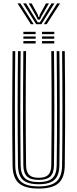

<svg xmlns="http://www.w3.org/2000/svg" viewBox="-20 -1100 454 1127"><path d="M207.2 6.8Q126 6.8 90.4 -24.9Q54.8 -56.5 53.8 -129.2Q52.8 -211.2 52.2 -294.6Q51.8 -378 51.9 -462Q52 -546 52.5 -630.6Q53 -715.2 53.8 -800H69.5Q68.8 -720 68.1 -637.1Q67.5 -554.2 67.5 -469.8Q67.5 -385.2 68 -299.9Q68.5 -214.5 69.5 -129.5Q70.5 -62.5 102.9 -34.1Q135.2 -5.8 207.2 -5.8Q278.8 -5.8 311.1 -34.1Q343.5 -62.5 344.5 -129.5Q345.5 -212.2 346 -295.8Q346.5 -379.2 346.5 -463.1Q346.5 -547 345.9 -631.4Q345.2 -715.8 344.5 -800H360.2Q361.5 -687.5 362 -576.2Q362.5 -465 362.1 -353.5Q361.8 -242 360.2 -129.2Q359.2 -56.5 323.6 -24.9Q288 6.8 207.2 6.8ZM207.2 -18.5Q142.8 -18.5 114.5 -44.4Q86.2 -70.2 85.5 -129.8Q84.5 -213.2 84 -296.8Q83.5 -380.2 83.5 -464Q83.5 -547.8 84.1 -631.6Q84.8 -715.5 85.5 -800H101.2Q100.5 -719.2 99.9 -636.1Q99.2 -553 99.2 -468.6Q99.2 -384.2 99.8 -299.4Q100.2 -214.5 101.2 -129.8Q102 -76.5 126.8 -53.9Q151.5 -31.2 207.2 -31.2Q262.5 -31.2 287.2 -53.9Q312 -76.5 312.8 -129.8Q314 -212.5 314.4 -296Q314.8 -379.5 314.8 -463.4Q314.8 -547.2 314.1 -631.4Q313.5 -715.5 312.8 -800H328.5Q329.2 -715.5 329.9 -632Q330.5 -548.5 330.5 -465Q330.5 -381.5 330.1 -297.9Q329.8 -214.2 328.5 -129.8Q327.8 -70.2 299.5 -44.4Q271.2 -18.5 207.2 -18.5ZM207.2 -44Q160 -44 138.9 -63.9Q117.8 -83.8 117 -130Q115.5 -241.8 115.1 -353Q114.8 -464.2 115.4 -575.9Q116 -687.5 117 -800H133Q132.2 -719.8 131.6 -636.6Q131 -553.5 131 -469Q131 -384.5 131.5 -299.5Q132 -214.5 133 -130.2Q133.5 -91.8 150.4 -74.1Q167.2 -56.5 207.2 -56.5Q247 -56.5 263.8 -74.1Q280.5 -91.8 281 -130.2Q282.5 -241.8 282.9 -352.9Q283.2 -464 282.8 -575.8Q282.2 -687.5 281 -800H296.8Q297.8 -715.5 298.4 -631.9Q299 -548.2 299 -464.9Q299 -381.5 298.5 -298Q298 -214.5 296.8 -130Q296.2 -83.2 275.1 -63.6Q254 -44 207.2 -44ZM226.5 -899.8V-913.5H298.5V-899.8ZM117.2 -845V-858.8H189.2V-845ZM117.2 -872.5V-886H189.2V-872.5ZM117.2 -899.8V-913.5H189.2V-899.8ZM226.5 -845V-858.8H298.5V-845ZM226.5 -872.5V-886H298.5V-872.5ZM82.8 -1080.2H99.8L178 -957.8H161.5ZM115.8 -1080.2H133L186.2 -993L201.8 -968.8H213.8L229 -993L282.2 -1080.2H299.5L222.8 -957.8H192.5ZM148.5 -1080.2H165.8L201.8 -1013.8L205 -1001H210.5L213.5 -1013.8L250 -1080.2H267.2L223.8 -1005L213.8 -984.8H201.8L191.8 -1005ZM315.5 -1080.2H332.5L253.8 -957.8H237.2Z"/></svg>

Font: Big Shoulders Inline Text Thin
Style: Regular
Weight: 400
Version: Version 2.002